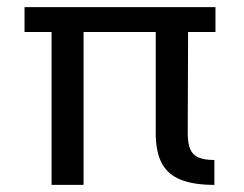

<svg xmlns="http://www.w3.org/2000/svg" viewBox="-20 -520 685 540"><path d="M125 -430H49V-500H586V-430H509L508 -146Q508 -117 515 -100.5Q522 -84 538.5 -77Q555 -70 583 -70V0Q525 0 488.5 -14.5Q452 -29 435 -61Q418 -93 418 -146V-430H215V0H125Z"/></svg>

Font: Moderustic
Style: Regular
Weight: 400
Designer: Tural Alisoy
Foundry: TAFT Foundry
Version: Version 2.120